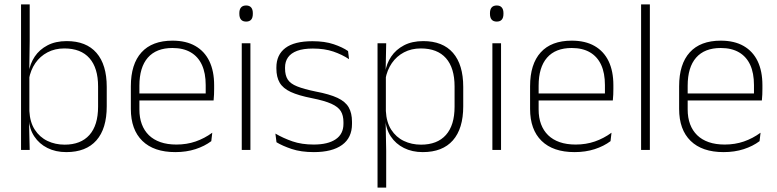

<svg xmlns="http://www.w3.org/2000/svg" viewBox="-20 -684 3546 876"><path d="M282.5 10Q234 10 196.5 -8.8Q159 -27.5 136.5 -61.5Q114 -95.5 111 -141H98L114 -177.5Q116.5 -126.5 138.8 -92.2Q161 -58 196.5 -41Q232 -24 275 -24Q348.5 -24 388 -68.2Q427.5 -112.5 427.5 -197.5V-289.5Q427.5 -374 388.2 -418.5Q349 -463 273.5 -463Q230.5 -463 196.8 -445.2Q163 -427.5 141.2 -396Q119.5 -364.5 112 -322.5L99.5 -354H111Q117 -393.5 138.5 -425.8Q160 -458 196.8 -477.2Q233.5 -496.5 284.5 -496.5Q373.5 -496.5 420.2 -442.8Q467 -389 467 -287.5V-199Q467 -97 419.8 -43.5Q372.5 10 282.5 10ZM76 0V-664H115.5V-497.5L113.5 -358.5L114 -347V-140L112.5 -126.5L115.5 0Z M780 10Q682 10 629.5 -41.2Q577 -92.5 577 -187V-290.5Q577 -391.5 625.5 -445Q674 -498.5 767 -498.5Q829 -498.5 871.2 -474.2Q913.5 -450 935.2 -404.8Q957 -359.5 957 -295.5V-278Q957 -265.5 956.5 -252.8Q956 -240 954.5 -225.5H918Q918.5 -245.5 918.5 -263.2Q918.5 -281 918.5 -296Q918.5 -350.5 901.2 -388Q884 -425.5 850.2 -445.2Q816.5 -465 767 -465Q693 -465 654.5 -421Q616 -377 616 -293V-245V-239V-184.5Q616 -147 627 -117.5Q638 -88 659.2 -67.2Q680.5 -46.5 712 -35.5Q743.5 -24.5 785 -24.5Q832 -24.5 872.5 -38.5Q913 -52.5 948.5 -78.5L944 -40Q913.5 -17 871.8 -3.5Q830 10 780 10ZM597 -225.5V-257.5H944.5V-225.5Z M1083 0V-486.5H1122.5V0ZM1103 -585.5Q1087.5 -585.5 1079.8 -594.5Q1072 -603.5 1072 -620.5V-624.5Q1072 -641 1079.8 -650Q1087.5 -659 1103 -659Q1118 -659 1125.8 -650Q1133.5 -641 1133.5 -624.5V-620.5Q1133.5 -603 1125.8 -594.2Q1118 -585.5 1103 -585.5Z M1412 10Q1353.5 10 1311 -4.2Q1268.5 -18.5 1241.5 -35L1236.5 -74.5Q1272.5 -53.5 1314.5 -39Q1356.5 -24.5 1411.5 -24.5Q1476 -24.5 1511.5 -48.5Q1547 -72.5 1547 -119V-127Q1547 -157 1535 -176.8Q1523 -196.5 1492 -210.5Q1461 -224.5 1403.5 -236Q1342 -248 1306.5 -264.5Q1271 -281 1256 -306.8Q1241 -332.5 1241 -371.5V-376Q1241 -434 1282 -465Q1323 -496 1405.5 -496Q1462 -496 1502.5 -482.2Q1543 -468.5 1568 -451L1572.5 -414Q1541 -435 1500.8 -448.8Q1460.5 -462.5 1407.5 -462.5Q1363.5 -462.5 1335.5 -452Q1307.5 -441.5 1294 -422.2Q1280.5 -403 1280.5 -376V-371.5Q1280.5 -340.5 1292.8 -321.2Q1305 -302 1335.8 -289.8Q1366.5 -277.5 1420 -266.5Q1483.5 -254.5 1519.8 -237.5Q1556 -220.5 1571 -194.2Q1586 -168 1586 -128.5V-118.5Q1586 -55.5 1540.8 -22.8Q1495.5 10 1412 10Z M1909 10Q1860.5 10 1823 -8.8Q1785.5 -27.5 1763 -61.5Q1740.5 -95.5 1738 -141H1725L1740.5 -177.5Q1743 -126.5 1765 -92.2Q1787 -58 1822.5 -41Q1858 -24 1901 -24Q1975 -24 2014.5 -68.2Q2054 -112.5 2054 -197V-289.5Q2054 -374 2014.8 -418.5Q1975.5 -463 1900 -463Q1857 -463 1823.2 -445.2Q1789.5 -427.5 1767.8 -396Q1746 -364.5 1738.5 -322.5L1725.5 -354H1737.5Q1743 -393.5 1764.8 -425.8Q1786.5 -458 1823.2 -477.2Q1860 -496.5 1911 -496.5Q2000 -496.5 2046.8 -442.8Q2093.5 -389 2093.5 -287.5V-199Q2093.5 -97 2046.2 -43.5Q1999 10 1909 10ZM1702.5 172V-486.5H1742L1739.5 -361L1740.5 -346V-138.5L1739.5 -128L1742 4.5V172Z M2226.5 0V-486.5H2266V0ZM2246.5 -585.5Q2231 -585.5 2223.2 -594.5Q2215.5 -603.5 2215.5 -620.5V-624.5Q2215.5 -641 2223.2 -650Q2231 -659 2246.5 -659Q2261.5 -659 2269.2 -650Q2277 -641 2277 -624.5V-620.5Q2277 -603 2269.2 -594.2Q2261.5 -585.5 2246.5 -585.5Z M2601.5 10Q2503.5 10 2451 -41.2Q2398.5 -92.5 2398.5 -187V-290.5Q2398.5 -391.5 2447 -445Q2495.5 -498.5 2588.5 -498.5Q2650.5 -498.5 2692.8 -474.2Q2735 -450 2756.8 -404.8Q2778.5 -359.5 2778.5 -295.5V-278Q2778.5 -265.5 2778 -252.8Q2777.5 -240 2776 -225.5H2739.5Q2740 -245.5 2740 -263.2Q2740 -281 2740 -296Q2740 -350.5 2722.8 -388Q2705.5 -425.5 2671.8 -445.2Q2638 -465 2588.5 -465Q2514.5 -465 2476 -421Q2437.5 -377 2437.5 -293V-245V-239V-184.5Q2437.5 -147 2448.5 -117.5Q2459.5 -88 2480.8 -67.2Q2502 -46.5 2533.5 -35.5Q2565 -24.5 2606.5 -24.5Q2653.5 -24.5 2694 -38.5Q2734.5 -52.5 2770 -78.5L2765.5 -40Q2735 -17 2693.2 -3.5Q2651.5 10 2601.5 10ZM2418.5 -225.5V-257.5H2766V-225.5Z M2905 0V-664H2945V0Z M3281.5 10Q3183.5 10 3131 -41.2Q3078.5 -92.5 3078.5 -187V-290.5Q3078.5 -391.5 3127 -445Q3175.5 -498.5 3268.5 -498.5Q3330.5 -498.5 3372.8 -474.2Q3415 -450 3436.8 -404.8Q3458.5 -359.5 3458.5 -295.5V-278Q3458.5 -265.5 3458 -252.8Q3457.5 -240 3456 -225.5H3419.5Q3420 -245.5 3420 -263.2Q3420 -281 3420 -296Q3420 -350.5 3402.8 -388Q3385.5 -425.5 3351.8 -445.2Q3318 -465 3268.5 -465Q3194.5 -465 3156 -421Q3117.5 -377 3117.5 -293V-245V-239V-184.5Q3117.5 -147 3128.5 -117.5Q3139.5 -88 3160.8 -67.2Q3182 -46.5 3213.5 -35.5Q3245 -24.5 3286.5 -24.5Q3333.5 -24.5 3374 -38.5Q3414.5 -52.5 3450 -78.5L3445.5 -40Q3415 -17 3373.2 -3.5Q3331.5 10 3281.5 10ZM3098.5 -225.5V-257.5H3446V-225.5Z"/></svg>

Font: Anek Gurmukhi Medium ExtraLight
Style: Regular
Weight: 250
Version: Version 1.003